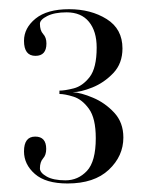

<svg xmlns="http://www.w3.org/2000/svg" viewBox="-20 -754 328 428"><path d="M130.5 -345Q82 -345 57.8 -366.2Q33.5 -387.5 33.5 -416.5Q33.5 -449.5 58.5 -449.5Q83 -449.5 83 -422Q83 -408.5 76 -400.8Q69 -393 69 -378.5Q69 -369 84 -360.5Q99 -352 126 -352Q154 -352 173.8 -373Q193.5 -394 193.5 -446Q193.5 -490.5 178.2 -511.5Q163 -532.5 143.8 -538.5Q124.5 -544.5 112.5 -544.5V-552Q124.5 -552 144.2 -557Q164 -562 179.8 -582.2Q195.5 -602.5 195.5 -648Q195.5 -684.5 178.2 -705.5Q161 -726.5 128.5 -726.5Q101.5 -726.5 85.2 -718.2Q69 -710 69 -701Q69 -686 76.2 -678.2Q83.5 -670.5 83.5 -657Q83.5 -629.5 59 -629.5Q33.5 -629.5 33.5 -663Q33.5 -691.5 59.2 -712.5Q85 -733.5 134 -733.5Q182.5 -733.5 217.8 -711.5Q253 -689.5 253 -646Q253 -612.5 232.5 -591Q212 -569.5 185.8 -559Q159.5 -548.5 142 -548.5Q160.5 -547.5 187.2 -536.2Q214 -525 234.5 -503Q255 -481 255 -447.5Q255 -406 222.5 -375.5Q190 -345 130.5 -345Z"/></svg>

Font: Imbue 100pt Light
Style: Regular
Weight: 300
Designer: Tyler Finck
Foundry: Etcetera Type Company
Version: Version 1.102; ttfautohint (v1.8.3)